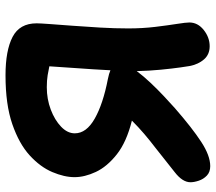

<svg xmlns="http://www.w3.org/2000/svg" viewBox="-62 -690 764 679"><g transform="rotate(-90 319.5 -350.0)"><path d="M72 12Q51 12 38.5 0Q26 -12 20.5 -28.5Q15 -45 15 -58Q15 -86 50.5 -113.5Q86 -141 137 -182Q162 -201 186 -221.5Q210 -242 233 -265Q157 -284 113.5 -318.5Q70 -353 51.5 -392.5Q33 -432 33 -468Q33 -504 51 -546.5Q69 -589 110 -626.5Q151 -664 220.5 -688Q290 -712 393 -712Q481 -712 529 -687Q577 -662 577 -602Q577 -590 574.5 -556Q572 -522 568.5 -475.5Q565 -429 562 -377.5Q559 -326 559 -278Q559 -227 564.5 -182Q570 -137 575 -105.5Q580 -74 580 -62Q580 -32 553.5 -11Q527 10 496 10Q467 10 449.5 -10Q432 -30 426 -61Q425 -66 421 -94Q417 -122 413 -163Q409 -204 408 -248Q391 -225 367.5 -200Q344 -175 319.5 -152Q295 -129 277 -113Q207 -52 158 -20Q109 12 72 12ZM380 -350Q400 -346 411 -341Q414 -401 418.5 -461Q423 -521 425 -557Q412 -560 393.5 -563Q375 -566 351 -566Q309 -566 272 -552Q235 -538 211.5 -515.5Q188 -493 188 -467Q188 -426 240 -396.5Q292 -367 380 -350Z"/></g></svg>

Font: Shantell Sans Normal
Style: Bold
Weight: 700
Designer: Stephen Nixon, Anya Danilova, Shantell Martin
Foundry: Arrow Type
Version: Version 1.009;[a7da0bfa3]